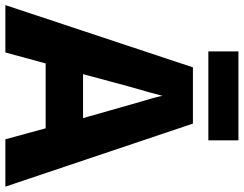

<svg xmlns="http://www.w3.org/2000/svg" viewBox="-120 -812 931 734"><g transform="rotate(90 346.0 -445.5)"><path d="M176 -776H516V-891H176ZM-1 0H180L222 -154H470L512 0H693L452 -717H237ZM263 -297 309 -468C328 -534 340 -577 346 -601C347 -589 359 -548 379 -480L431 -297Z"/></g></svg>

Font: Kathrein 85 Heavy
Style: Regular
Weight: 900
Designer: Lazydogs Typefoundry, based on Open Sans by Ascender Corporation
Foundry: Lazydogs Typefoundry
Version: Version 1.003;PS 001.003;hotconv 1.0.88;makeotf.lib2.5.64775